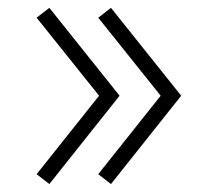

<svg xmlns="http://www.w3.org/2000/svg" viewBox="-20 -572 563 487"><path d="M105.2 -105.2 72.9 -130.2 231.3 -329.2 72.9 -527.1 105.2 -552.1 283.3 -329.2ZM261.5 -105.2 229.2 -130.2 387.5 -329.2 229.2 -527.1 261.5 -552.1 439.6 -329.2Z"/></svg>

Font: Manrope Thin
Style: Regular
Weight: 100
Width: 4
Designer: Michael Sharanda
Foundry: Michael Sharanda
Version: Version 2.000;PS 002.000;hotconv 1.0.88;makeotf.lib2.5.64775